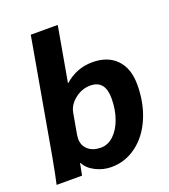

<svg xmlns="http://www.w3.org/2000/svg" viewBox="-137 -841 838 950"><g transform="rotate(-20 281.5 -366.0)"><path d="M149 -62H147Q136 -4 135 0H1Q11 -42 28 -135L135 -742H277L226 -454H228Q291 -510 374 -510Q455 -510 500.5 -462.5Q546 -415 546 -330Q546 -234 512.5 -156Q479 -78 419.5 -34Q360 10 287 10Q244 10 204.5 -10Q165 -30 149 -62ZM403 -310Q403 -405 325 -405Q281 -405 244 -376Q207 -347 200 -306L181 -199Q179 -185 179 -178Q179 -142 204 -120Q229 -98 271 -98Q308 -98 338 -126Q368 -154 385.5 -202.5Q403 -251 403 -310Z"/></g></svg>

Font: Sarabun ExtraBold
Style: Italic
Weight: 800
Italic angle: -10°
Designer: Suppakit Chalermlarp | Katatrad Co.,Ltd.
Foundry: Cadson Demak Co.,Ltd.
Version: Version 1.000; ttfautohint (v1.6)